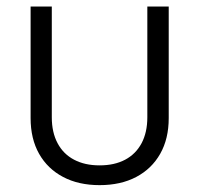

<svg xmlns="http://www.w3.org/2000/svg" viewBox="-20 -549 601 579"><path d="M280.3 9.3Q216.8 9.3 170.2 -15.4Q123.5 -40 97.9 -85.2Q72.3 -130.4 72.3 -192.9V-529.3H136.2V-195.3Q136.2 -149.9 153.6 -117.2Q170.9 -84.5 203.4 -67.4Q235.8 -50.3 280.3 -50.3Q325.2 -50.3 357.4 -67.4Q389.6 -84.5 407 -117.2Q424.3 -149.9 424.3 -195.3V-529.3H488.8V-192.9Q488.8 -130.4 463.1 -85.2Q437.5 -40 390.9 -15.4Q344.2 9.3 280.3 9.3Z"/></svg>

Font: Inter 24pt Light
Style: Regular
Weight: 300
Designer: Rasmus Andersson
Foundry: rsms
Version: Version 4.001;git-66647c0bb